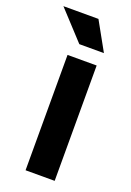

<svg xmlns="http://www.w3.org/2000/svg" viewBox="-162 -750 549 802"><g transform="rotate(20 113.0 -349.0)"><path d="M190.4 -512.7V0H61V-512.7ZM201.2 -571.8H91.8L-24.9 -698.2H130.9Z"/></g></svg>

Font: Voltera
Style: Bold
Weight: 700
Designer: Bernd Montag
Version: Version 1.301